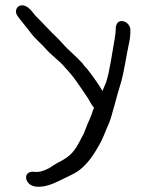

<svg xmlns="http://www.w3.org/2000/svg" viewBox="-20 -559 637 727"><path d="M346.1 -249.1 330.1 -271.6C324 -280.2 317.4 -288.9 310.4 -297.7L309.8 -298.5L309 -299.2C302.2 -305.9 296.7 -312.4 292.4 -318.8L291.8 -319.7L291.1 -320.5C265.9 -348.1 235.9 -371.8 217.9 -393.1C200.7 -413.3 180.1 -430.5 163.1 -449.3C145.2 -469 129.7 -483.2 114.4 -499.3C108.8 -505.1 91.7 -533.2 70.8 -538.1C53.7 -542.2 41.2 -530.9 40.5 -516.8C40.2 -510.9 42.3 -503.8 46.6 -498.2L53 -489.4C67.7 -469.8 80 -456.9 95 -436.2C113.2 -411.8 138.7 -391.4 155.3 -372C172.3 -352 212.2 -322.1 224.6 -305.3L225.1 -304.6L225.7 -304C263.8 -263.6 279.6 -235.4 310.3 -191.3C322.7 -173.4 319.2 -171.4 336 -150.8C330.1 -137.6 325.3 -119 318.9 -106.3C307.6 -84 301.2 -57.2 290.2 -40.2L290 -39.8L289.7 -39.3C262.7 14.8 249.5 31.7 197.3 58.1C185.5 65.3 177.5 69.8 166.2 77.6C143.9 89.6 124.5 93.9 110 91.6C93.5 89.1 78.4 96.9 78.7 113.1C78.8 119.9 81.7 126.8 86.5 132.7C107.2 158.5 154.2 145.2 166.8 141.3C185.2 135.7 212.7 121.8 257.1 99.7C292.4 82.1 322.3 48.5 350 -0.4C372.6 -37.7 376.3 -57.3 392.1 -91C402.3 -112.8 422.7 -199 435.2 -237C449.3 -279.8 459.1 -354.8 469.2 -398.8C472.5 -413.4 474 -429.7 473.7 -447.7L473.7 -448.6L473.5 -449.5C471.1 -464.1 460 -476.5 444.6 -478.9C424.1 -481.9 417.6 -464 418.2 -447.4C418.4 -440.1 416.8 -425.8 413.2 -406.3C406.9 -372.8 395.5 -288.2 381.8 -247.6L368 -214.5C361.5 -224.9 355.1 -236.6 346.1 -249.1Z"/></svg>

Font: MewTooHand
Style: BdWideLta
Weight: 400
Designer: Mew Too, Robert Jablonski
Version: Version 0.77